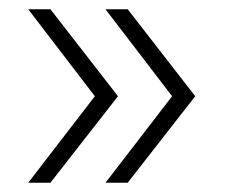

<svg xmlns="http://www.w3.org/2000/svg" viewBox="-20 -469 495 415"><path d="M41 -74H89L235 -261L89 -449H41L185 -261ZM208 -74H256L402 -261L256 -449H208L352 -261Z"/></svg>

Font: Montserrat Custom ExtraLight
Style: Regular
Weight: 300
Designer: Julieta Ulanovsky
Foundry: Julieta Ulanovsky
Version: Version 7.200